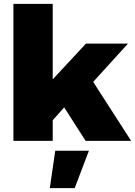

<svg xmlns="http://www.w3.org/2000/svg" viewBox="-20 -724 694 987"><path d="M251 -704V-316L422 -500H638L459 -303L654 0H420L310 -172L251 -106V0H49V-704ZM437 51 364 243H236L264 51Z"/></svg>

Font: Prodigy Sans ExtraBold
Style: Regular
Weight: 800
Designer: Wei Huang
Foundry: Wei Huang
Version: Version 1.003; ttfautohint (v1.8.3)